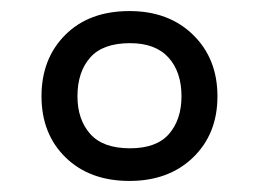

<svg xmlns="http://www.w3.org/2000/svg" viewBox="-20 -744 468 347"><path d="M214 -417Q142 -417 98.5 -459.5Q55 -502 55 -570Q55 -638 98 -681Q141 -724 214 -724Q285 -724 329 -681Q373 -638 373 -570Q373 -502 329 -459.5Q285 -417 214 -417ZM215 -476Q263 -476 285.5 -502Q308 -528 308 -570Q308 -614 284.5 -640Q261 -666 215 -666Q166 -666 143 -640Q120 -614 120 -570Q120 -528 143 -502Q166 -476 215 -476Z"/></svg>

Font: Noto Sans Palmyrene
Style: Regular
Weight: 400
Designer: Monotype Design Team
Foundry: Monotype Imaging Inc.
Version: Version 2.001; ttfautohint (v1.8.4.7-5d5b)